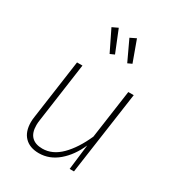

<svg xmlns="http://www.w3.org/2000/svg" viewBox="-190 -913 956 1041"><g transform="rotate(30 288.0 -393.0)"><path d="M90 -115Q90 -132 93 -150L145 -520H179L127 -150Q124 -132 124 -116Q124 -68 147.5 -44.5Q171 -21 215 -21Q278 -21 330.5 -73.5Q383 -126 423 -216L466 -520H500L426 0H399L418 -158Q385 -82 331 -36Q277 10 211 10Q154 10 122 -22.5Q90 -55 90 -115ZM302 -660 275 -648 211 -779 247 -796ZM409 -664 383 -652 324 -778 361 -796Z"/></g></svg>

Font: FiraGO UltraLight
Style: Italic
Weight: 200
Italic angle: -8°
Designer: bBox Type GmbH
Foundry: bBox Type GmbH
Version: Version 1.001